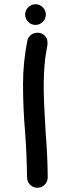

<svg xmlns="http://www.w3.org/2000/svg" viewBox="-20 -870 317 909"><path d="M157 19Q137 19 123 5Q109 -9 108 -29Q107 -135 99 -242Q89 -357 89 -471Q89 -576 110 -680Q115 -699 133 -709Q145 -715 158 -715L170 -714Q205 -702 205 -666Q205 -660 204 -653.5Q203 -647 195 -601L193 -583Q187 -529 187 -453Q187 -391 196 -244Q205 -137 206 -29Q205 -9 191 5Q177 19 157 19ZM197 -801Q197 -781 182.5 -766.5Q168 -752 148 -752Q128 -752 113.5 -766.5Q99 -781 99 -801Q99 -821 113.5 -835.5Q128 -850 148 -850Q168 -850 182.5 -835.5Q197 -821 197 -801Z"/></svg>

Font: Bad Comic
Style: Regular
Weight: 400
Designer: GGBotNet
Foundry: f0n7
Version: 0.9